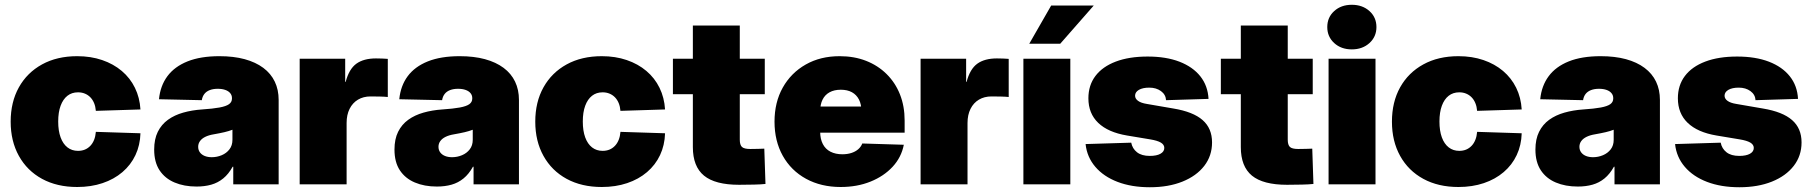

<svg xmlns="http://www.w3.org/2000/svg" viewBox="-20 -767 7536 799"><path d="M301.3 11.2Q217.3 11.2 155 -22.7Q92.8 -56.6 58.6 -118.2Q24.4 -179.7 24.4 -260.7Q24.4 -342.3 58.6 -403.6Q92.8 -464.8 155 -499Q217.3 -533.2 301.3 -533.2Q357.9 -533.2 405 -517.1Q452.1 -501 486.8 -471.7Q521.5 -442.4 541.5 -401.6Q561.5 -360.8 564.5 -311.5L378.9 -305.7Q377.4 -323.7 371.6 -337.9Q365.7 -352.1 356 -362.1Q346.2 -372.1 333.3 -377.4Q320.3 -382.8 304.7 -382.8Q278.8 -382.8 260.5 -368.4Q242.2 -354 232.2 -326.9Q222.2 -299.8 222.2 -261.2Q222.2 -222.7 232.2 -195.3Q242.2 -168 260.7 -153.6Q279.3 -139.2 304.7 -139.2Q320.3 -139.2 333.3 -144.5Q346.2 -149.9 356 -160.2Q365.7 -170.4 371.6 -185.1Q377.4 -199.7 378.9 -218.3L564.5 -212.4Q563 -162.6 543.7 -121.6Q524.4 -80.6 489.5 -50.8Q454.6 -21 406.7 -4.9Q358.9 11.2 301.3 11.2Z M797.9 9.3Q746.1 9.3 706.3 -7.6Q666.5 -24.4 644 -58.3Q621.6 -92.3 621.6 -144.5Q621.6 -188 636.7 -218.5Q651.9 -249 679 -268.6Q706.1 -288.1 742.2 -298.3Q778.3 -308.6 820.3 -311.5Q865.7 -314.5 893.3 -319.6Q920.9 -324.7 933.1 -333.5Q945.3 -342.3 945.3 -356.9V-358.9Q945.3 -370.6 938 -379.4Q930.7 -388.2 917.5 -392.8Q904.3 -397.5 886.2 -397.5Q867.2 -397.5 853 -392.1Q838.9 -386.7 830.6 -376.2Q822.3 -365.7 819.8 -350.1L641.6 -354Q647 -409.7 676.5 -449.7Q706.1 -489.7 760.3 -511.5Q814.5 -533.2 893.1 -533.2Q952.1 -533.2 998 -520.8Q1043.9 -508.3 1075.7 -484.6Q1107.4 -460.9 1123.5 -427.2Q1139.6 -393.6 1139.6 -351.1V0H950.7V-73.2H948.2Q931.2 -42.5 908.9 -24.4Q886.7 -6.3 859.1 1.5Q831.5 9.3 797.9 9.3ZM861.3 -112.8Q882.8 -112.8 902.6 -121.1Q922.4 -129.4 934.8 -145.5Q947.3 -161.6 947.3 -185.1V-227.1Q939.9 -224.1 931.6 -221.7Q923.3 -219.2 914.1 -217Q904.8 -214.8 893.6 -212.6Q882.3 -210.4 869.1 -208Q848.6 -204.6 834.2 -197.5Q819.8 -190.4 812.3 -179.9Q804.7 -169.4 804.7 -156.2Q804.7 -142.6 812 -132.8Q819.3 -123 832 -117.9Q844.7 -112.8 861.3 -112.8Z M1227.1 0V-522.5H1416.5V-426.3H1418.5Q1432.6 -480 1463.1 -502Q1493.7 -523.9 1544.4 -523.9Q1558.6 -523.9 1570.3 -523.4Q1582 -522.9 1593.8 -522V-363.3Q1582.5 -364.7 1561.3 -365.2Q1540 -365.7 1522 -365.7Q1492.2 -365.7 1469.7 -352.3Q1447.3 -338.9 1434.8 -314Q1422.4 -289.1 1422.4 -255.4V0Z M1797.9 9.3Q1746.1 9.3 1706.3 -7.6Q1666.5 -24.4 1644 -58.3Q1621.6 -92.3 1621.6 -144.5Q1621.6 -188 1636.7 -218.5Q1651.9 -249 1679 -268.6Q1706.1 -288.1 1742.2 -298.3Q1778.3 -308.6 1820.3 -311.5Q1865.7 -314.5 1893.3 -319.6Q1920.9 -324.7 1933.1 -333.5Q1945.3 -342.3 1945.3 -356.9V-358.9Q1945.3 -370.6 1938 -379.4Q1930.7 -388.2 1917.5 -392.8Q1904.3 -397.5 1886.2 -397.5Q1867.2 -397.5 1853 -392.1Q1838.9 -386.7 1830.6 -376.2Q1822.3 -365.7 1819.8 -350.1L1641.6 -354Q1647 -409.7 1676.5 -449.7Q1706.1 -489.7 1760.3 -511.5Q1814.5 -533.2 1893.1 -533.2Q1952.1 -533.2 1998 -520.8Q2043.9 -508.3 2075.7 -484.6Q2107.4 -460.9 2123.5 -427.2Q2139.6 -393.6 2139.6 -351.1V0H1950.7V-73.2H1948.2Q1931.2 -42.5 1908.9 -24.4Q1886.7 -6.3 1859.1 1.5Q1831.5 9.3 1797.9 9.3ZM1861.3 -112.8Q1882.8 -112.8 1902.6 -121.1Q1922.4 -129.4 1934.8 -145.5Q1947.3 -161.6 1947.3 -185.1V-227.1Q1939.9 -224.1 1931.6 -221.7Q1923.3 -219.2 1914.1 -217Q1904.8 -214.8 1893.6 -212.6Q1882.3 -210.4 1869.1 -208Q1848.6 -204.6 1834.2 -197.5Q1819.8 -190.4 1812.3 -179.9Q1804.7 -169.4 1804.7 -156.2Q1804.7 -142.6 1812 -132.8Q1819.3 -123 1832 -117.9Q1844.7 -112.8 1861.3 -112.8Z M2484.4 11.2Q2400.4 11.2 2338.1 -22.7Q2275.9 -56.6 2241.7 -118.2Q2207.5 -179.7 2207.5 -260.7Q2207.5 -342.3 2241.7 -403.6Q2275.9 -464.8 2338.1 -499Q2400.4 -533.2 2484.4 -533.2Q2541 -533.2 2588.1 -517.1Q2635.3 -501 2669.9 -471.7Q2704.6 -442.4 2724.6 -401.6Q2744.6 -360.8 2747.6 -311.5L2562 -305.7Q2560.5 -323.7 2554.7 -337.9Q2548.8 -352.1 2539.1 -362.1Q2529.3 -372.1 2516.4 -377.4Q2503.4 -382.8 2487.8 -382.8Q2461.9 -382.8 2443.6 -368.4Q2425.3 -354 2415.3 -326.9Q2405.3 -299.8 2405.3 -261.2Q2405.3 -222.7 2415.3 -195.3Q2425.3 -168 2443.8 -153.6Q2462.4 -139.2 2487.8 -139.2Q2503.4 -139.2 2516.4 -144.5Q2529.3 -149.9 2539.1 -160.2Q2548.8 -170.4 2554.7 -185.1Q2560.5 -199.7 2562 -218.3L2747.6 -212.4Q2746.1 -162.6 2726.8 -121.6Q2707.5 -80.6 2672.6 -50.8Q2637.7 -21 2589.8 -4.9Q2542 11.2 2484.4 11.2Z M3162.6 -522.5V-375H2780.3V-522.5ZM2863.3 -660.6H3058.6V-185.5Q3058.6 -164.1 3067.6 -155.5Q3076.7 -147 3102.1 -147Q3114.3 -147 3133.8 -147.5Q3153.3 -147.9 3160.6 -148.4L3165.5 -1.5Q3147.9 0.5 3117.7 1.2Q3087.4 2 3055.7 2Q2956.1 2 2909.7 -36.1Q2863.3 -74.2 2863.3 -154.8Z M3478.5 11.2Q3397 11.2 3334.5 -22.9Q3272 -57.1 3237.5 -118.7Q3203.1 -180.2 3203.1 -260.7Q3203.1 -341.3 3237.5 -402.6Q3272 -463.9 3333 -498.5Q3394 -533.2 3474.1 -533.2Q3534.7 -533.2 3584 -513.9Q3633.3 -494.6 3669.4 -459Q3705.6 -423.3 3725.1 -374.3Q3744.6 -325.2 3744.6 -265.1V-214.8H3261.2V-323.7H3655.3L3564.9 -303.7Q3564.9 -332.5 3554.7 -352.5Q3544.4 -372.6 3525.4 -383.1Q3506.3 -393.6 3479 -393.6Q3451.7 -393.6 3432.4 -383.1Q3413.1 -372.6 3403.1 -352.5Q3393.1 -332.5 3393.1 -303.7V-219.2Q3393.1 -189 3404.1 -167.7Q3415 -146.5 3436 -135.7Q3457 -125 3485.4 -125Q3506.3 -125 3522.9 -130.4Q3539.6 -135.7 3551.3 -145.8Q3563 -155.8 3568.4 -169.9L3741.2 -164.6Q3731 -112.3 3694.6 -73Q3658.2 -33.7 3602.5 -11.2Q3546.9 11.2 3478.5 11.2Z M3811 0V-522.5H4000.5V-426.3H4002.4Q4016.6 -480 4047.1 -502Q4077.6 -523.9 4128.4 -523.9Q4142.6 -523.9 4154.3 -523.4Q4166 -522.9 4177.7 -522V-363.3Q4166.5 -364.7 4145.3 -365.2Q4124 -365.7 4106 -365.7Q4076.2 -365.7 4053.7 -352.3Q4031.2 -338.9 4018.8 -314Q4006.3 -289.1 4006.3 -255.4V0Z M4238.8 0V-522.5H4434.1V0ZM4263.2 -585 4354.5 -744.1H4531.7L4392.1 -585Z M4765.1 12.2Q4689 12.2 4630.9 -10Q4572.8 -32.2 4538.1 -72.8Q4503.4 -113.3 4497.6 -167.5L4687.5 -173.3Q4692.4 -148.4 4711.7 -133.3Q4731 -118.2 4764.6 -118.2Q4793.5 -118.2 4809.3 -127.2Q4825.2 -136.2 4825.2 -151.4Q4825.2 -165 4810.8 -173.6Q4796.4 -182.1 4766.6 -187L4669.9 -203.1Q4591.3 -216.3 4550.3 -255.6Q4509.3 -294.9 4509.3 -357.9Q4509.3 -412.1 4538.6 -450.9Q4567.9 -489.7 4623.3 -510.7Q4678.7 -531.7 4755.9 -531.7Q4832.5 -531.7 4888.2 -510.3Q4943.8 -488.8 4975.1 -449.5Q5006.3 -410.2 5009.3 -355.5L4832.5 -350.1Q4831.1 -373.5 4811.3 -387.9Q4791.5 -402.3 4762.7 -402.3Q4735.4 -402.3 4719.5 -393.1Q4703.6 -383.8 4703.6 -368.7Q4703.6 -356.4 4715.8 -347.4Q4728 -338.4 4752.4 -334.5L4863.3 -315.4Q4945.3 -301.8 4984.6 -267.3Q5023.9 -232.9 5023.9 -174.3Q5023.9 -118.7 4991.5 -76.7Q4959 -34.7 4900.6 -11.2Q4842.3 12.2 4765.1 12.2Z M5442.9 -522.5V-375H5060.5V-522.5ZM5143.6 -660.6H5338.9V-185.5Q5338.9 -164.1 5347.9 -155.5Q5356.9 -147 5382.3 -147Q5394.5 -147 5414.1 -147.5Q5433.6 -147.9 5440.9 -148.4L5445.8 -1.5Q5428.2 0.5 5397.9 1.2Q5367.7 2 5335.9 2Q5236.3 2 5189.9 -36.1Q5143.6 -74.2 5143.6 -154.8Z M5508.8 0V-522.5H5704.1V0ZM5605.5 -561.5Q5561 -561.5 5532.2 -587.9Q5503.4 -614.3 5503.4 -654.3Q5503.4 -694.8 5532.2 -720.9Q5561 -747.1 5605.5 -747.1Q5649.9 -747.1 5679 -720.9Q5708 -694.8 5708 -654.3Q5708 -614.3 5679 -587.9Q5649.9 -561.5 5605.5 -561.5Z M6049.3 11.2Q5965.3 11.2 5903.1 -22.7Q5840.8 -56.6 5806.6 -118.2Q5772.5 -179.7 5772.5 -260.7Q5772.5 -342.3 5806.6 -403.6Q5840.8 -464.8 5903.1 -499Q5965.3 -533.2 6049.3 -533.2Q6106 -533.2 6153.1 -517.1Q6200.2 -501 6234.9 -471.7Q6269.5 -442.4 6289.6 -401.6Q6309.6 -360.8 6312.5 -311.5L6127 -305.7Q6125.5 -323.7 6119.6 -337.9Q6113.8 -352.1 6104 -362.1Q6094.2 -372.1 6081.3 -377.4Q6068.4 -382.8 6052.7 -382.8Q6026.9 -382.8 6008.5 -368.4Q5990.2 -354 5980.2 -326.9Q5970.2 -299.8 5970.2 -261.2Q5970.2 -222.7 5980.2 -195.3Q5990.2 -168 6008.8 -153.6Q6027.3 -139.2 6052.7 -139.2Q6068.4 -139.2 6081.3 -144.5Q6094.2 -149.9 6104 -160.2Q6113.8 -170.4 6119.6 -185.1Q6125.5 -199.7 6127 -218.3L6312.5 -212.4Q6311 -162.6 6291.7 -121.6Q6272.5 -80.6 6237.5 -50.8Q6202.6 -21 6154.8 -4.9Q6106.9 11.2 6049.3 11.2Z M6545.9 9.3Q6494.1 9.3 6454.3 -7.6Q6414.6 -24.4 6392.1 -58.3Q6369.6 -92.3 6369.6 -144.5Q6369.6 -188 6384.8 -218.5Q6399.9 -249 6427 -268.6Q6454.1 -288.1 6490.2 -298.3Q6526.4 -308.6 6568.4 -311.5Q6613.8 -314.5 6641.4 -319.6Q6668.9 -324.7 6681.2 -333.5Q6693.4 -342.3 6693.4 -356.9V-358.9Q6693.4 -370.6 6686 -379.4Q6678.7 -388.2 6665.5 -392.8Q6652.3 -397.5 6634.3 -397.5Q6615.2 -397.5 6601.1 -392.1Q6586.9 -386.7 6578.6 -376.2Q6570.3 -365.7 6567.9 -350.1L6389.6 -354Q6395 -409.7 6424.6 -449.7Q6454.1 -489.7 6508.3 -511.5Q6562.5 -533.2 6641.1 -533.2Q6700.2 -533.2 6746.1 -520.8Q6792 -508.3 6823.7 -484.6Q6855.5 -460.9 6871.6 -427.2Q6887.7 -393.6 6887.7 -351.1V0H6698.7V-73.2H6696.3Q6679.2 -42.5 6657 -24.4Q6634.8 -6.3 6607.2 1.5Q6579.6 9.3 6545.9 9.3ZM6609.4 -112.8Q6630.9 -112.8 6650.6 -121.1Q6670.4 -129.4 6682.9 -145.5Q6695.3 -161.6 6695.3 -185.1V-227.1Q6688 -224.1 6679.7 -221.7Q6671.4 -219.2 6662.1 -217Q6652.8 -214.8 6641.6 -212.6Q6630.4 -210.4 6617.2 -208Q6596.7 -204.6 6582.3 -197.5Q6567.9 -190.4 6560.3 -179.9Q6552.7 -169.4 6552.7 -156.2Q6552.7 -142.6 6560.1 -132.8Q6567.4 -123 6580.1 -117.9Q6592.8 -112.8 6609.4 -112.8Z M7218.3 12.2Q7142.1 12.2 7084 -10Q7025.9 -32.2 6991.2 -72.8Q6956.5 -113.3 6950.7 -167.5L7140.6 -173.3Q7145.5 -148.4 7164.8 -133.3Q7184.1 -118.2 7217.8 -118.2Q7246.6 -118.2 7262.5 -127.2Q7278.3 -136.2 7278.3 -151.4Q7278.3 -165 7263.9 -173.6Q7249.5 -182.1 7219.7 -187L7123 -203.1Q7044.4 -216.3 7003.4 -255.6Q6962.4 -294.9 6962.4 -357.9Q6962.4 -412.1 6991.7 -450.9Q7021 -489.7 7076.4 -510.7Q7131.8 -531.7 7209 -531.7Q7285.6 -531.7 7341.3 -510.3Q7397 -488.8 7428.2 -449.5Q7459.5 -410.2 7462.4 -355.5L7285.6 -350.1Q7284.2 -373.5 7264.4 -387.9Q7244.6 -402.3 7215.8 -402.3Q7188.5 -402.3 7172.6 -393.1Q7156.7 -383.8 7156.7 -368.7Q7156.7 -356.4 7168.9 -347.4Q7181.2 -338.4 7205.6 -334.5L7316.4 -315.4Q7398.4 -301.8 7437.7 -267.3Q7477.1 -232.9 7477.1 -174.3Q7477.1 -118.7 7444.6 -76.7Q7412.1 -34.7 7353.8 -11.2Q7295.4 12.2 7218.3 12.2Z"/></svg>

Font: Inter 28pt Black
Style: Regular
Weight: 900
Designer: Rasmus Andersson
Foundry: rsms
Version: Version 4.001;git-66647c0bb